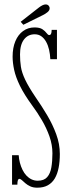

<svg xmlns="http://www.w3.org/2000/svg" viewBox="-20 -835 314 868"><path d="M148.5 13.5Q130 13.5 117 7.5Q104 1.5 94.8 -6.5Q85.5 -14.5 79 -20.5Q72.5 -26.5 67.5 -26.5Q58.5 -26.5 58.5 0H34.5V-133.5H64.5Q65.5 -116 70 -99Q74.5 -82 81.8 -67.2Q89 -52.5 99.2 -41.5Q109.5 -30.5 122.5 -24.2Q135.5 -18 150.5 -18Q179 -18 193.2 -34.2Q207.5 -50.5 212.2 -78.5Q217 -106.5 217 -142Q217 -180 203.8 -217.8Q190.5 -255.5 169.8 -291Q149 -326.5 126 -357.5Q89.5 -407.5 70.2 -447Q51 -486.5 44 -519Q37 -551.5 37 -579Q37 -619 49.5 -648.8Q62 -678.5 84.5 -694.8Q107 -711 136 -711Q160 -711 172.2 -702.5Q184.5 -694 190.8 -685.2Q197 -676.5 202.5 -676.5Q208 -676.5 210.8 -682.2Q213.5 -688 213.5 -700H237.5V-567.5H207.5Q206.5 -590 201.8 -610.5Q197 -631 188.2 -646.5Q179.5 -662 166.8 -671Q154 -680 137 -680Q106.5 -680 88.5 -656.5Q70.5 -633 70.5 -589Q70.5 -559.5 74.5 -533.2Q78.5 -507 93.8 -474.8Q109 -442.5 141.5 -394.5Q168 -356.5 193 -314.5Q218 -272.5 234.2 -228.2Q250.5 -184 250.5 -139Q250.5 -104.5 245 -76.5Q239.5 -48.5 227.8 -28.5Q216 -8.5 196.5 2.5Q177 13.5 148.5 13.5ZM85.5 -723 73.5 -736.5 156 -801Q163 -806.5 171.2 -810.8Q179.5 -815 186.5 -815Q191.5 -815 195.8 -812.8Q200 -810.5 202.5 -805.5Q204.5 -802 204.5 -797.5Q204.5 -788 194.8 -780Q185 -772 173.5 -766.5Z"/></svg>

Font: Imbue Thin 10pt Thin
Style: Regular
Weight: 250
Version: Version 1.102